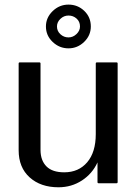

<svg xmlns="http://www.w3.org/2000/svg" viewBox="-20 -796 595 834"><path d="M486 0H408.5Q403.5 0 403.5 -5V-90.5Q381 -41.5 335.8 -12Q290.5 17.5 234 17.5Q156.5 17.5 108.8 -25.5Q61 -68.5 61 -143.5V-520Q61 -525 66 -525H151Q156 -525 156 -520V-143.5Q156.5 -98.5 182 -73Q207.5 -47.5 259 -47.5Q321.5 -47.5 358.8 -91.2Q396 -135 396 -213.5V-520Q396 -525 401 -525H486Q491 -525 491 -520V-5Q491 0 486 0ZM374.5 -681Q374.5 -642 345.5 -614Q316.5 -586 277.5 -586Q238 -586 208.8 -613.8Q179.5 -641.5 179.5 -681Q179.5 -719.5 208.8 -747.8Q238 -776 277.5 -776Q317.5 -776 346 -748.8Q374.5 -721.5 374.5 -681ZM327.5 -681Q327.5 -702 312.8 -715.2Q298 -728.5 277.5 -728.5Q257.5 -728.5 242.5 -714.2Q227.5 -700 227.5 -681Q227.5 -661 242.5 -647.2Q257.5 -633.5 277.5 -633.5Q297 -633.5 312.2 -648Q327.5 -662.5 327.5 -681Z"/></svg>

Font: MFEK Sans
Style: Regular
Weight: 400
Designer: Owen Earl
Foundry: indestructible type*
Version: Version 0.001; ttfautohint (v1.8.4.7-5d5b)